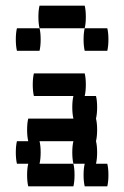

<svg xmlns="http://www.w3.org/2000/svg" viewBox="-20 -660 440 680"><path d="M364 -40Q364 -17 360 0H280Q276 -17 276 -40Q276 -64 280 -80H240Q236 -97 236 -120Q236 -144 240 -160H120Q124 -144 124 -120Q124 -97 120 -80H240Q244 -64 244 -40Q244 -17 240 0H80Q76 -17 76 -40Q76 -64 80 -80H40Q36 -97 36 -120Q36 -144 40 -160H80Q76 -177 76 -200Q76 -224 80 -240H240Q236 -257 236 -280Q236 -304 240 -320H100Q96 -337 96 -360Q96 -384 100 -400H280Q284 -384 284 -360Q284 -337 280 -320H320Q324 -304 324 -280Q324 -257 320 -240Q324 -224 324 -200Q324 -177 320 -160Q324 -144 324 -120Q324 -97 320 -80H360Q364 -64 364 -40ZM280 -640Q284 -624 284 -600Q284 -577 280 -560H120Q116 -577 116 -600Q116 -624 120 -640ZM120 -560Q124 -544 124 -520Q124 -497 120 -480H40Q36 -497 36 -520Q36 -544 40 -560ZM360 -560Q364 -544 364 -520Q364 -497 360 -480H280Q276 -497 276 -520Q276 -544 280 -560Z"/></svg>

Font: VT323
Style: Regular
Weight: 400
Monospace: yes
Designer: Peter Hull
Version: Version 2.000